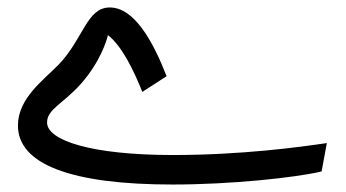

<svg xmlns="http://www.w3.org/2000/svg" viewBox="-20 -473 926 514"><path d="M442 21C596 21 769 3 841 -14L855 -90C781 -79 625 -58 443 -58C221 -58 106 -98 106 -145C106 -181 148 -194 197 -249C249 -308 266 -366 269 -379C306 -350 337 -287 361 -227L426 -269C389 -364 339 -453 274 -453C212 -453 204 -370 137 -300C97 -259 28 -210 28 -137C28 -33 171 21 442 21Z"/></svg>

Font: Noto Sans Arabic SemCond
Style: Regular
Weight: 400
Width: 4
Designer: Monotype Design Team, Nadine Chahine, Nizar Qandah and Khaled Hosny
Foundry: Monotype Imaging Inc.
Version: Version 2.012